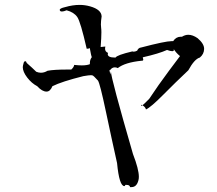

<svg xmlns="http://www.w3.org/2000/svg" viewBox="-20 -745 888 784"><path d="M517 19Q538 19 545 -8Q547 -14 547 -23Q547 -54 523 -116Q433 -427 433 -453L431 -441Q427 -455 427 -458V-460L429 -458Q437 -470 449 -470Q455 -470 461 -467Q490 -490 558 -497H560Q565 -497 565 -502L563 -511Q629 -526 662 -541Q676 -536 683 -536Q690 -536 690 -541L689 -545Q699 -529 715 -516Q714 -515 670 -456Q626 -397 589 -341Q562 -313 557 -313Q556 -313 556 -315Q556 -317 557 -317Q560 -317 567 -311.5Q574 -306 576 -298Q596 -307 646.5 -358Q697 -409 749 -458Q774 -504 796 -510Q813 -524 813.5 -545Q814 -566 787 -589Q767 -603 749 -603Q736 -603 723 -595H718Q699 -595 687 -577H681Q655 -577 556 -551Q545 -550 540 -538Q532 -534 526 -534L520 -535Q457 -520 452 -510H449Q420 -510 420 -524L421 -529Q409 -534 409 -546L410 -555Q405 -555 391 -553Q394 -592 394 -613Q394 -625 393 -631Q392 -637 392 -645Q392 -659 395 -678Q394 -706 348 -719Q327 -725 305 -725Q277 -725 246 -716Q224 -711 224 -705Q224 -698 233 -698Q240 -698 252 -703Q282 -695 295.5 -675.5Q309 -656 334 -546Q347 -546 347 -551Q347 -554 345 -557Q353 -512 355 -512Q347 -501 347 -488V-483Q335 -478 314 -478Q301 -478 283 -480Q282 -471 271 -461H253Q200 -461 174 -456Q161 -448 147 -448Q138 -448 128 -452Q113 -467 89 -488Q87 -495 84 -495Q83 -495 80 -494Q77 -493 74 -478L73 -471Q73 -452 91 -428.5Q109 -405 132 -393Q152 -371 170 -371Q185 -371 194 -393Q232 -412 320 -434Q343 -438 352 -438Q354 -438 358 -437Q362 -436 380 -416Q388 -405 412.5 -289Q437 -173 458 -79Q467 15 488 15Q490 15 492 10H497Q510 10 511 19Z"/></svg>

Font: Xiaobo Songti 小帛宋体
Style: Regular
Weight: 400
Version: Version 1.501;March 17, 2024;FontCreator 14.0.0.2814 64-bit